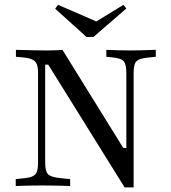

<svg xmlns="http://www.w3.org/2000/svg" viewBox="-20 -780 719 805"><path d="M502.4 5.6 182.3 -508.9H169.4V-201.6H139.5V-472.6Q139.5 -497.6 134.3 -510.9Q129 -524.2 114.9 -530.6Q100.8 -537.1 74.2 -539.5L46.8 -541.9V-571Q60.5 -571 81 -570.2Q101.6 -569.4 125 -569Q148.4 -568.5 171.8 -568.5H183.9Q202.4 -568.5 217.3 -569.4Q232.3 -570.2 241.9 -571L496.8 -159.7H509.7V-472.6Q509.7 -508.9 499.6 -522.2Q489.5 -535.5 450.8 -539.5L425.8 -541.9V-571Q443.5 -570.2 471 -569.4Q498.4 -568.5 524.2 -568.5Q544.4 -568.5 564.5 -569Q584.7 -569.4 602.8 -570.2Q621 -571 633.1 -571V-541.9L602.4 -538.7Q576.6 -536.3 562.9 -530.2Q549.2 -524.2 544.8 -510.9Q540.3 -497.6 540.3 -472.6V5.6ZM169.4 -98.4Q169.4 -62.1 181.5 -49.6Q193.5 -37.1 233.9 -33.1L274.2 -29V0Q259.7 -0.8 239.5 -1.2Q219.4 -1.6 197.6 -2Q175.8 -2.4 154.8 -2.4Q135.5 -2.4 114.9 -2Q94.4 -1.6 76.6 -1.2Q58.9 -0.8 46 0V-29L76.6 -32.3Q103.2 -34.7 116.5 -40.7Q129.8 -46.8 134.7 -60.1Q139.5 -73.4 139.5 -98.4V-201.6H169.4ZM497.6 -759.7 509.7 -744.4 371.8 -625H342.7L211.3 -743.5L223.4 -759.7L411.3 -678.2L358.1 -674.2Z"/></svg>

Font: Playfair 5pt SemiExpanded Light
Style: Regular
Weight: 400
Version: Version 2.203